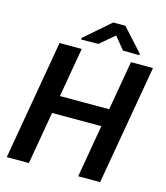

<svg xmlns="http://www.w3.org/2000/svg" viewBox="-130 -1003 952 1102"><g transform="rotate(15 346.5 -452.0)"><path d="M545.9 -417.5 527.3 -312H163.6L181.6 -417.5ZM269.5 -710.9 146 0H14.6L137.7 -710.9ZM692.9 -710.9 569.3 0H439L562 -710.9ZM477.1 -904.3 598.6 -770.5V-761.7L500.5 -763.2L440.4 -836.9L354.5 -763.7L252.4 -762.2L252 -771.5L404.8 -904.3Z"/></g></svg>

Font: Roboto SemiBold
Style: Italic
Weight: 600
Designer: Christian Robertson
Foundry: Google
Version: Version 3.009; 2024